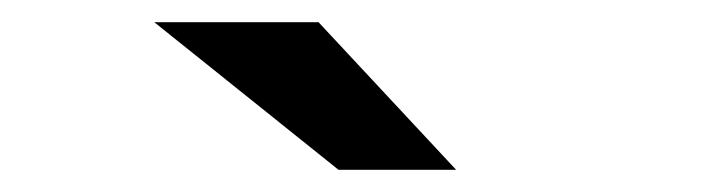

<svg xmlns="http://www.w3.org/2000/svg" viewBox="-20 -756 640 173"><path d="M285 -603 119 -736H267L391 -603Z"/></svg>

Font: Red Hat Mono SemiBold
Style: Regular
Weight: 600
Monospace: yes
Designer: Pentagram, MCKL
Foundry: Pentagram, MCKL
Version: Version 1.023